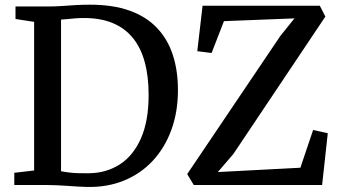

<svg xmlns="http://www.w3.org/2000/svg" viewBox="-20 -770 1420 799"><path d="M340.5 8Q322 7.5 301.8 6.2Q281.5 5 260.5 3.5Q239.5 2 219 1Q198.5 0 179 0H39.5V-51L122 -60.5V-679L44.5 -691V-743H177.5Q209 -743 237.8 -745Q266.5 -747 295 -748.8Q323.5 -750.5 354 -750.5Q450 -750.5 519.2 -725.8Q588.5 -701 633 -654.2Q677.5 -607.5 699 -542Q720.5 -476.5 720.5 -395Q720.5 -304.5 693.2 -229.8Q666 -155 615.8 -101Q565.5 -47 495.8 -18.5Q426 10 340.5 8ZM350.5 -49Q423 -50 479 -86.2Q535 -122.5 566.8 -194.8Q598.5 -267 598.5 -375Q598.5 -452.5 582.2 -512Q566 -571.5 532.8 -612.2Q499.5 -653 449 -674Q398.5 -695 329.5 -695Q309 -695 291.8 -693.5Q274.5 -692 260 -690.5Q245.5 -689 234 -688.5V-57.5Q254 -53.5 273 -51.5Q292 -49.5 311 -49.2Q330 -49 350.5 -49ZM786.5 0 759 -45.5 1147 -621 1205.5 -693.5 912 -682 860.5 -549.5 801 -557 823 -746H1311L1334 -701L951 -129L886.5 -54L1230 -72L1283 -229L1344 -215.5L1320.5 0Z"/></svg>

Font: Merriweather Medium
Style: Regular
Weight: 500
Version: Version 2.100